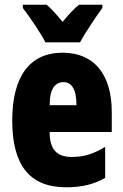

<svg xmlns="http://www.w3.org/2000/svg" viewBox="-20 -786 522 816"><path d="M173 -606H320C341 -645 387 -714 415 -752V-766H316C296 -750 273 -726 246 -693C220 -725 198 -749 178 -766H77V-752C103 -719 156 -641 173 -606ZM246 -562C105 -562 32 -459 32 -274C32 -90 101 10 261 10C325 10 379 -2 427 -30V-162C376 -131 336 -119 285 -119C221 -119 191 -151 191 -225H455V-310C455 -472 378 -562 246 -562ZM250 -437C283 -437 305 -409 305 -339H191C191 -411 216 -437 250 -437Z"/></svg>

Font: Noto Sans Devanagari ExtraCondensed Black
Style: Regular
Weight: 900
Width: 2
Designer: Jelle Bosma - Monotype Design Team
Foundry: Monotype Imaging Inc.
Version: Version 2.004